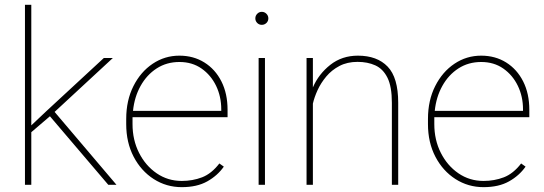

<svg xmlns="http://www.w3.org/2000/svg" viewBox="-20 -770 2265 800"><path d="M431.2 0 188 -285.6 187 -284.7 110.4 -219.2V0H84V-750H110.4V-247.6L172.4 -306.2L412.6 -528.3H450.2L207.5 -303.7L465.3 0Z M737.3 9.8Q673.3 9.8 620.6 -23.9Q567.9 -57.6 536.9 -116.9Q505.9 -176.3 505.9 -252.9V-274.4Q505.9 -351.6 535.9 -411.1Q565.9 -470.7 616.2 -504.4Q666.5 -538.1 727.5 -538.1Q786.1 -538.1 831.5 -509.8Q877 -481.4 902.6 -430.7Q928.2 -379.9 928.2 -312.5V-281.7H532.2Q532.2 -278.3 532.2 -274.4V-252.9Q532.2 -187 559.3 -133.3Q586.4 -79.6 632.8 -47.9Q679.2 -16.1 737.3 -16.1Q782.7 -16.1 822 -31.2Q861.3 -46.4 894 -88.9L912.6 -75.7Q886.2 -38.1 843.5 -14.2Q800.8 9.8 737.3 9.8ZM727.5 -511.7Q674.3 -511.7 632.8 -484.9Q591.3 -458 565.7 -411.9Q540 -365.7 534.2 -308.1H901.9V-314.5Q901.9 -367.7 880.4 -412.4Q858.9 -457 819.8 -484.4Q780.8 -511.7 727.5 -511.7Z M1043.9 -693.4Q1043.9 -704.6 1051.8 -712.6Q1059.6 -720.7 1070.8 -720.7Q1082 -720.7 1090.1 -712.6Q1098.1 -704.6 1098.1 -693.4Q1098.1 -682.1 1090.1 -674.3Q1082 -666.5 1070.8 -666.5Q1059.6 -666.5 1051.8 -674.3Q1043.9 -682.1 1043.9 -693.4ZM1084 -528.3V0H1057.6V-528.3Z M1469.7 -512.2Q1426.8 -512.2 1394.3 -495.1Q1361.8 -478 1339.4 -451.2Q1316.9 -424.3 1303.2 -394.3Q1289.6 -364.3 1283.7 -338.4V0H1257.3V-528.3H1283.7V-405.8Q1307.6 -461.4 1356.2 -499.8Q1404.8 -538.1 1471.2 -538.1Q1551.3 -538.1 1595.2 -492.4Q1639.2 -446.8 1639.2 -341.8V0H1612.8V-341.8Q1612.8 -409.2 1594.5 -446Q1576.2 -482.9 1543.9 -497.6Q1511.7 -512.2 1469.7 -512.2Z M1994.6 9.8Q1930.7 9.8 1877.9 -23.9Q1825.2 -57.6 1794.2 -116.9Q1763.2 -176.3 1763.2 -252.9V-274.4Q1763.2 -351.6 1793.2 -411.1Q1823.2 -470.7 1873.5 -504.4Q1923.8 -538.1 1984.9 -538.1Q2043.5 -538.1 2088.9 -509.8Q2134.3 -481.4 2159.9 -430.7Q2185.5 -379.9 2185.5 -312.5V-281.7H1789.6Q1789.6 -278.3 1789.6 -274.4V-252.9Q1789.6 -187 1816.7 -133.3Q1843.8 -79.6 1890.1 -47.9Q1936.5 -16.1 1994.6 -16.1Q2040 -16.1 2079.3 -31.2Q2118.7 -46.4 2151.4 -88.9L2169.9 -75.7Q2143.6 -38.1 2100.8 -14.2Q2058.1 9.8 1994.6 9.8ZM1984.9 -511.7Q1931.6 -511.7 1890.1 -484.9Q1848.6 -458 1823 -411.9Q1797.4 -365.7 1791.5 -308.1H2159.2V-314.5Q2159.2 -367.7 2137.7 -412.4Q2116.2 -457 2077.1 -484.4Q2038.1 -511.7 1984.9 -511.7Z"/></svg>

Font: Vazirmatn RD UI Thin
Style: Regular
Weight: 100
Designer: Saber Rastikerdar
Foundry: Saber Rastikerdar
Version: Version 33.003